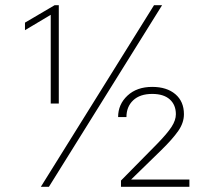

<svg xmlns="http://www.w3.org/2000/svg" viewBox="-20 -718 780 738"><path d="M445 -24 584 -165Q623 -205 639.5 -230.5Q656 -256 656 -279Q656 -315 632.5 -336Q609 -357 565 -357Q518 -357 492 -332.5Q466 -308 466 -268H434Q434 -317 470 -350.5Q506 -384 565 -384Q621 -384 654 -356Q687 -328 687 -279Q687 -246 665 -214.5Q643 -183 600 -141L484 -28H708V0H445ZM175 -661 76 -602V-631L190 -698H206V-320H175ZM572 -698H603L168 0H137Z"/></svg>

Font: Freesentation 1 Thin
Style: Regular
Weight: 250
Designer: glyphs from Roboto by Christian Robertson / Hangul glyphs from Noto Sans CJK(Source Han Sans) by Jang Soo-young and Kang
Foundry: PT&
Version: Version 2.001